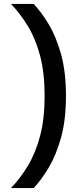

<svg xmlns="http://www.w3.org/2000/svg" viewBox="-20 -808 431 981"><path d="M317 -318Q317 -194 291.5 -103.5Q266 -13 228 50Q190 113 152 153H36Q85 102 124 36.5Q163 -29 185.5 -116Q208 -203 208 -318Q208 -434 185.5 -520.5Q163 -607 124 -672Q85 -737 36 -788H152Q190 -748 228 -685.5Q266 -623 291.5 -532.5Q317 -442 317 -318Z"/></svg>

Font: Asta Sans
Style: Bold
Weight: 700
Designer: 42dot
Version: Version 1.000